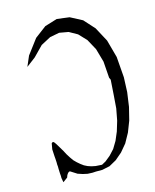

<svg xmlns="http://www.w3.org/2000/svg" viewBox="-113 -840 726 901"><g transform="rotate(-15 250.0 -390.0)"><path d="M75.2 -114.3 74.2 -131.8 73.2 -143.6 71.3 -177.7 76.2 -206.1Q83 -214.8 89.8 -206.1L96.7 -196.3L120.1 -157.2L129.9 -138.7L141.6 -120.1L153.3 -103.5L167 -89.8L180.7 -78.1L195.3 -67.4L210.9 -59.6L228.5 -53.7L248 -49.8L278.3 -47.9L297.9 -58.6L323.2 -79.1L347.7 -105.5L368.2 -139.6L385.7 -180.7L400.4 -229.5L411.1 -286.1L416 -350.6L420.9 -422.9L416 -433.6L410.2 -513.7L391.6 -579.1L363.3 -630.9L328.1 -668L288.1 -690.4L244.1 -698.2L198.2 -689.5L150.4 -664.1L103.5 -616.2L58.6 -582L80.1 -631.8L133.8 -703.1L189.5 -745.1L250 -763.7L310.5 -755.9L368.2 -725.6L415 -673.8L452.1 -604.5L475.6 -518.6L483.4 -418L480.5 -346.7L470.7 -277.3L455.1 -214.8L434.6 -162.1L409.2 -116.2L378.9 -80.1L345.7 -51.8L310.5 -32.2L273.4 -24.4H242.2L225.6 -23.4L202.1 -24.4L179.7 -29.3L156.2 -37.1L127 -55.7Q119.1 -61.5 108.4 -43L104.5 -32.2L82 -15.6L78.1 -37.1V-47.9L77.1 -59.6L76.2 -82V-92.8L75.2 -103.5Z"/></g></svg>

Font: B2 Hana
Style: Regular
Weight: 500
Version: 2020-08-05; (max)